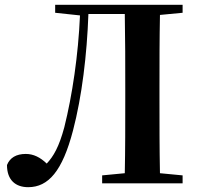

<svg xmlns="http://www.w3.org/2000/svg" viewBox="-20 -761 828 797"><path d="M209 -708 312 -697C305 -533 280 -365 247 -233C225 -151 202 -112 174 -82C147 -108 119 -122 87 -122C47 -122 21 -106 9 -76C9 -13 45 16 97 16C181 16 239 -51 283 -219C320 -360 341 -534 347 -703H498C500 -600 500 -497 500 -394V-346C500 -243 500 -141 498 -42L404 -33V0H738V-33L644 -42C642 -143 642 -245 642 -347V-394C642 -497 642 -599 644 -699L738 -708V-741H209Z"/></svg>

Font: Noto Serif SC
Style: Bold
Weight: 700
Designer: Ryoko NISHIZUKA 西塚涼子 (kana & ideographs); Frank Grießhammer (Latin, Greek & Cyrillic); Wenlong ZHANG 张文龙 (bopomofo); San
Foundry: Adobe
Version: Version 2.001;hotconv 1.1.0;makeotfexe 2.6.0